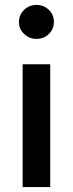

<svg xmlns="http://www.w3.org/2000/svg" viewBox="-20 -760 298 780"><path d="M184 0H72V-499H184ZM128 -602Q99 -602 78 -622Q57 -642 57 -670Q57 -700 78 -720Q99 -740 128 -740Q158 -740 178.5 -720Q199 -700 199 -671Q199 -642 178.5 -622Q158 -602 128 -602Z"/></svg>

Font: Wix Madefor Display SemiBold
Style: Regular
Weight: 600
Designer: Dalton Maag Ltd
Foundry: Dalton Maag Ltd
Version: Version 3.100